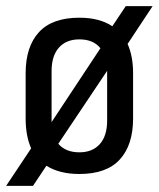

<svg xmlns="http://www.w3.org/2000/svg" viewBox="-24 -558 520 629"><path d="M394 -414Q412 -374 412 -318V-170Q412 -83 368.5 -35.5Q325 12 236 12Q171 12 128 -15L84 51H-4L78 -72Q60 -113 60 -170V-318Q60 -405 103.5 -452.5Q147 -500 236 -500Q302 -500 344 -472L388 -538H476ZM145 -325V-168V-158L305 -400Q282 -429 236 -429Q193 -429 169 -402Q145 -375 145 -325ZM167 -87Q191 -59 236 -59Q279 -59 303 -86Q327 -113 327 -163V-316V-326Z"/></svg>

Font: Ropa Sans
Style: Regular
Weight: 400
Designer: Botio Nikoltchev
Foundry: Botio Nikoltchev
Version: Version 1.100